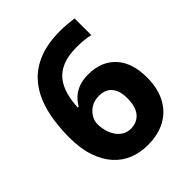

<svg xmlns="http://www.w3.org/2000/svg" viewBox="-203 -850 986 986"><g transform="rotate(-45 290.0 -357.0)"><path d="M42 -303Q42 -365 51 -425.5Q60 -486 82 -539.5Q104 -593 144 -634.5Q184 -676 246 -700Q308 -724 398 -724Q419 -724 447.5 -721.5Q476 -719 494 -716V-595Q475 -600 451 -602.5Q427 -605 396 -605Q336 -605 295.5 -588.5Q255 -572 231 -542Q207 -512 195.5 -471Q184 -430 182 -381H188Q202 -405 222 -423.5Q242 -442 271 -453Q300 -464 340 -464Q434 -464 488.5 -405.5Q543 -347 543 -238Q543 -161 513.5 -105Q484 -49 430 -19.5Q376 10 301 10Q246 10 199 -8.5Q152 -27 117 -66Q82 -105 62 -164Q42 -223 42 -303ZM298 -111Q342 -111 369 -141.5Q396 -172 396 -236Q396 -288 372.5 -317.5Q349 -347 301 -347Q267 -347 243.5 -332.5Q220 -318 206.5 -295.5Q193 -273 193 -249Q193 -224 199.5 -200Q206 -176 219 -156Q232 -136 252 -123.5Q272 -111 298 -111Z"/></g></svg>

Font: Noto Sans Syriac Eastern
Style: Bold
Weight: 700
Designer: Patrick Giasson and the Monotype Design Team
Foundry: Monotype Imaging Inc.
Version: Version 3.001